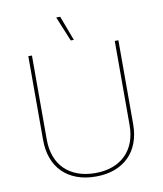

<svg xmlns="http://www.w3.org/2000/svg" viewBox="-95 -957 884 1039"><g transform="rotate(-10 347.5 -437.5)"><path d="M348 5Q406 5 451.5 -12Q497 -29 529 -60.5Q561 -92 578 -137.5Q595 -183 595 -240V-700H575V-238Q575 -186 559.5 -144.5Q544 -103 514.5 -74Q485 -45 443 -29.5Q401 -14 348 -14Q295 -14 252.5 -29.5Q210 -45 180.5 -74Q151 -103 135.5 -144.5Q120 -186 120 -238V-700H100V-240Q100 -183 117 -137.5Q134 -92 166 -60.5Q198 -29 244 -12Q290 5 348 5ZM341 -744H358L307 -880H285Z"/></g></svg>

Font: Fixel Variable
Style: Regular
Weight: 100
Width: 3
Designer: AlfaBravo + MacPaw
Foundry: Kyrylo Tkachov, Marchela Mozhyna, Serhii Makarenko, Maria Weinstein, Zakhar Kryvoshyya
Version: Version 1.211